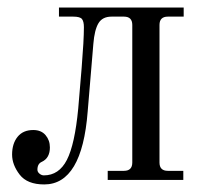

<svg xmlns="http://www.w3.org/2000/svg" viewBox="-20 -476 544 508"><path d="M12 -67Q12 -96 26.5 -114Q41 -132 68 -132Q89 -132 100.5 -118.5Q112 -105 112 -86Q112 -58 91 -48Q79 -43 79 -27Q79 -21 84.5 -16.5Q90 -12 96 -12Q136 -12 157 -53Q178 -94 187 -189L196 -296Q202 -370 202 -404Q202 -419 197 -425.5Q192 -432 174 -432H136V-456H466V-432H424Q402 -432 402 -410V-46Q402 -24 424 -24H465V0H265V-24H308Q330 -24 330 -46V-410Q330 -432 308 -432H275Q251 -432 240.5 -414.5Q230 -397 227 -360L212 -181Q197 12 97 12Q52 12 32 -14Q12 -40 12 -67Z"/></svg>

Font: Old Standard TT
Style: Regular
Weight: 400
Designer: Alexey Kryukov <alexios@thessalonica.org.ru>
Version: Version 2.2